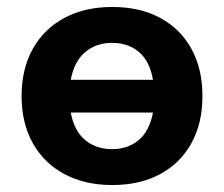

<svg xmlns="http://www.w3.org/2000/svg" viewBox="-20 -521 643 551"><path d="M302 10Q224 10 165.5 -21Q107 -52 74.5 -109.5Q42 -167 42 -245Q42 -324 74.5 -381.5Q107 -439 165.5 -470Q224 -501 302 -501Q381 -501 439 -470Q497 -439 529 -381.5Q561 -324 561 -245Q561 -167 529 -109.5Q497 -52 439 -21Q381 10 302 10ZM302 -93Q347 -93 378 -119Q409 -145 419 -198H183Q193 -145 224.5 -119Q256 -93 302 -93ZM183 -292H419Q410 -345 379 -371.5Q348 -398 302 -398Q256 -398 224.5 -371.5Q193 -345 183 -292Z"/></svg>

Font: Chiron GoRound TC
Style: Bold
Weight: 700
Designer: Ryoko NISHIZUKA 西塚涼子 (kana, bopomofo & ideographs); Paul D. Hunt (Latin, Greek & Cyrillic); Sandoll Communications 산돌커뮤니
Foundry: Adobe
Version: Version 1.000;hotconv 1.1.1;makeotfexe 2.6.0